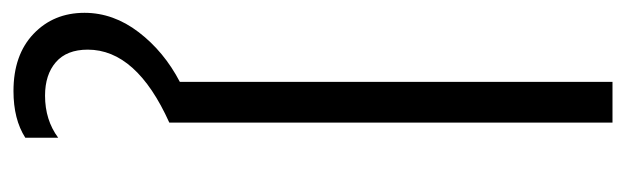

<svg xmlns="http://www.w3.org/2000/svg" viewBox="-370 -364 951 292"><g transform="rotate(90 106.0 -218.5)"><path d="M170 219Q142 237 99 237Q44 237 12 206.5Q-20 176 -20 129Q-20 85 9.5 46.5Q39 8 85 -16V-674H147V0Q36 50 36 124Q36 156 55 172.5Q74 189 106 189Q143 189 170 169Z"/></g></svg>

Font: Hind Guntur Light
Style: Regular
Weight: 300
Designer: Manushi Parikh, Hitesh Malaviya
Foundry: Indian Type Foundry
Version: Version 1.002;PS 1.0;hotconv 1.0.86;makeotf.lib2.5.63406; tt